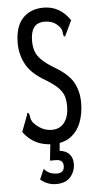

<svg xmlns="http://www.w3.org/2000/svg" viewBox="-57 -666 464 900"><g transform="rotate(-5 175.0 -216.5)"><path d="M171 10Q83 10 33 -59L62 -136L64 -146L72 -143Q75 -135 76 -124.5Q77 -114 85 -101Q102 -81 124 -69Q146 -57 173 -57Q210 -57 231.5 -84.5Q253 -112 253 -162Q253 -186 247.5 -206Q242 -226 223.5 -246Q205 -266 166 -290Q99 -328 73.5 -374.5Q48 -421 48 -475Q48 -553 84.5 -592Q121 -631 183 -631Q260 -631 307 -561L276 -496L272 -487L266 -490Q263 -498 262.5 -508.5Q262 -519 253 -532Q237 -551 220 -558Q203 -565 181 -565Q116 -565 116 -480Q116 -454 123 -432.5Q130 -411 150.5 -390.5Q171 -370 211 -346Q274 -309 297 -267.5Q320 -226 320 -171Q320 -121 304 -79.5Q288 -38 255 -14Q222 10 171 10ZM171 198Q130 198 97 170L118 122Q131 137 146 143Q161 149 179 149Q213 149 213 116Q213 86 178 86H151L160 0H204L200 44Q231 48 246 65.5Q261 83 261 110Q261 145 238.5 171.5Q216 198 171 198Z"/></g></svg>

Font: Inconsolata ExtraCondensed Medium
Style: Regular
Weight: 500
Width: 2
Monospace: yes
Designer: Raph Levien, Cyreal, Brenton Simpson
Foundry: Raph Levien, Cyreal, Google
Version: Version 3.001; ttfautohint (v1.8.2.53-6de2)